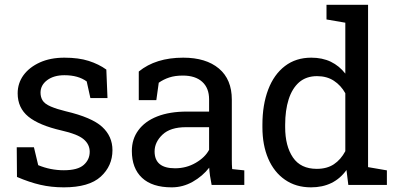

<svg xmlns="http://www.w3.org/2000/svg" viewBox="-20 -782 1686 812"><path d="M250 10.3Q196.8 10.3 150.4 -0.5Q104 -11.2 51.8 -33.7L50.8 -159.2H123.5L141.6 -83.5Q193.4 -62 250 -62Q308.6 -62 334 -84.5Q359.4 -106.9 359.4 -140.1Q359.4 -171.4 333.7 -193.1Q308.1 -214.8 240.7 -230Q145 -252 99.9 -288.8Q54.7 -325.7 54.7 -387.2Q54.7 -430.2 79.6 -464.4Q104.5 -498 148.9 -518.1Q193.4 -538.1 252.4 -538.1Q312.5 -538.1 355.2 -524.4Q397.9 -510.7 429.7 -487.8L434.6 -367.2H362.3L346.7 -437.5Q311 -463.9 252.4 -463.9Q207.5 -463.9 179.4 -442.9Q151.4 -421.9 151.4 -390.1Q151.4 -372.1 159.7 -357.9Q168.5 -342.8 194.8 -331.5Q221.2 -320.3 257.8 -311.5Q368.2 -285.6 411.9 -245.6Q455.6 -205.6 455.6 -147Q455.6 -80.1 406 -34.9Q356.4 10.3 250 10.3Z M706.1 10.3Q623.5 10.3 580.6 -30Q537.6 -70.3 537.6 -143.6Q537.6 -194.3 565.4 -231.4Q592.8 -269 645 -289.6Q697.3 -310.1 770 -310.1H864.3V-361.8Q864.3 -409.7 835.2 -436Q806.2 -462.4 753.4 -462.4Q720.2 -462.4 695.8 -454.3Q671.4 -446.3 651.4 -432.1L641.1 -358.4H566.9V-479.5Q638.7 -538.1 754.9 -538.1Q851.1 -538.1 905.8 -492.2Q960.4 -446.3 960.4 -360.8V-106.4Q960.4 -96.2 960.7 -86.4Q960.9 -76.7 961.9 -66.9L1013.2 -61.5V0H875Q866.7 -40 864.7 -72.8Q836.9 -37.1 795.2 -13.4Q753.4 10.3 706.1 10.3ZM720.2 -70.3Q768.1 -70.3 807.6 -93.3Q847.2 -116.2 864.3 -148.4V-244.1H766.6Q700.2 -244.1 667 -212.4Q633.8 -180.7 633.8 -141.6Q633.8 -70.3 720.2 -70.3Z M1295.4 10.3Q1231.4 10.3 1185.1 -22Q1139.2 -53.7 1114.5 -110.8Q1089.8 -168 1089.8 -244.1V-254.4Q1089.8 -338.9 1114.3 -403.3Q1138.7 -467.3 1185.1 -502.7Q1231.4 -538.1 1296.4 -538.1Q1343.3 -538.1 1379.2 -520.8Q1415 -503.4 1440.4 -470.7V-686L1360.8 -699.7V-761.7H1536.6V-75.2L1616.2 -61.5V0H1453.1L1445.3 -63Q1392.6 10.3 1295.4 10.3ZM1319.8 -67.9Q1362.8 -67.9 1392.1 -87.4Q1421.4 -106.9 1440.4 -142.6V-387.7Q1421.9 -420.9 1392.1 -440.4Q1362.3 -460 1320.8 -460Q1275.4 -460 1245.1 -434.1Q1215.3 -407.7 1200.7 -361.6Q1186 -315.4 1186 -254.4V-244.1Q1186 -164.6 1218.8 -116.2Q1251.5 -67.9 1319.8 -67.9Z"/></svg>

Font: Battambang
Style: Regular
Weight: 400
Designer: Danh Hong
Version: Version 8.002; ttfautohint (v1.8.3)